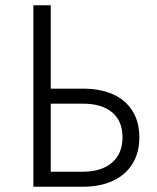

<svg xmlns="http://www.w3.org/2000/svg" viewBox="-20 -710 598 730"><path d="M106.9 -689.9H172.9V-373H294.9Q360.8 -373 409.2 -351.6Q457.5 -330.1 483.6 -288.3Q509.8 -246.6 509.8 -188Q509.8 -129.4 483.6 -87.2Q457.5 -44.9 409.2 -22.5Q360.8 0 294.9 0H106.9ZM294.9 -57.1Q365.7 -57.1 405.8 -91.6Q445.8 -126 445.8 -188Q445.8 -250 406.2 -283Q366.7 -315.9 294.9 -315.9H172.9V-57.1Z"/></svg>

Font: Acari Sans Light
Style: Regular
Weight: 300
Designer: Alfredo Marco Pradil and Stefan Peev
Foundry: Hanken Design Co.
Version: Version 1.045;January 11, 2019;FontCreator 11.5.0.2425 64-bi